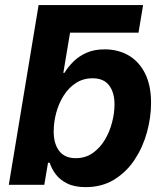

<svg xmlns="http://www.w3.org/2000/svg" viewBox="-20 -748 665 777"><path d="M191.4 -615.7 136.2 -727.5H559.1L540.5 -615.7ZM326.7 9.3Q281.7 9.3 252.2 -5.4Q222.7 -20 205.6 -42.7Q188.5 -65.4 181.2 -89.4H174.3L159.2 0H15.6L136.2 -727.5H282.2L236.3 -453.1H240.7Q255.4 -477.1 277.1 -498.8Q298.8 -520.5 330.1 -534.4Q361.3 -548.3 403.3 -548.3Q458 -548.3 500.5 -523.7Q543 -499 567.1 -450.7Q591.3 -402.3 591.3 -332Q591.3 -273.9 575 -213.6Q558.6 -153.3 525.6 -103Q492.7 -52.7 442.9 -21.7Q393.1 9.3 326.7 9.3ZM286.1 -107.9Q326.2 -107.9 355.7 -128.9Q385.3 -149.9 404.8 -182.9Q424.3 -215.8 433.8 -253.7Q443.4 -291.5 443.4 -325.2Q443.4 -374 421.4 -402.6Q399.4 -431.2 355 -431.2Q316.4 -431.2 286.9 -411.9Q257.3 -392.6 237.3 -360.6Q217.3 -328.6 207.3 -290.8Q197.3 -252.9 197.3 -215.8Q197.3 -166 219.7 -137Q242.2 -107.9 286.1 -107.9Z"/></svg>

Font: Inter 17pt
Style: Bold Italic
Weight: 700
Italic angle: -9.3988°
Version: Version 4.001;git-66647c0bb